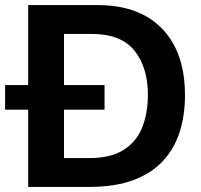

<svg xmlns="http://www.w3.org/2000/svg" viewBox="-33 -733 788 753"><path d="M77.5 0V-303H-13V-399.5H77.5V-713H350Q513.5 -713 603 -620.2Q692.5 -527.5 692.5 -359Q692.5 -283.5 672.5 -218.2Q652.5 -153 608.2 -104Q564 -55 492.2 -27.5Q420.5 0 317 0ZM218 -113H317Q402 -113 452.5 -145.5Q503 -178 525 -234Q547 -290 547 -361Q547 -469 494.2 -534.5Q441.5 -600 326 -600H218V-399.5H377V-303H218Z"/></svg>

Font: Heraclito SemiBold
Style: Regular
Weight: 600
Designer: Kostas Bartsokas (font) & Cristiano Sobral (main changes)
Foundry: Kostas Bartsokas (font) & Cristiano Sobral (main changes)
Version: Version 1.00;July 8, 2020;FontCreator 13.0.0.2655 64-bit